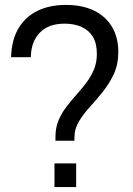

<svg xmlns="http://www.w3.org/2000/svg" viewBox="-20 -759 539 779"><path d="M205 -188V-204Q205 -241 217.5 -270.5Q230 -300 249 -325Q268 -350 289.5 -374Q311 -398 330 -423Q349 -448 361 -476.5Q373 -505 373 -540Q373 -583 357 -609.5Q341 -636 311.5 -649.5Q282 -663 242 -663Q176 -663 141 -626Q106 -589 105 -527H25Q27 -597 55 -644Q83 -691 132 -715Q181 -739 247 -739Q315 -739 362.5 -715.5Q410 -692 435 -649Q460 -606 460 -549Q460 -497 441.5 -458Q423 -419 397 -386.5Q371 -354 344.5 -325Q318 -296 300 -266Q282 -236 282 -201V-188ZM201 0V-96H289V0Z"/></svg>

Font: Hubot Sans
Style: Regular
Weight: 400
Designer: Deni Anggara
Foundry: GitHub, Inc., Subsidiary of Microsoft Corporation
Version: Version 2.000